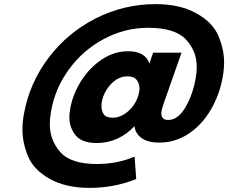

<svg xmlns="http://www.w3.org/2000/svg" viewBox="-20 -688 1120 933"><path d="M736 -668Q854 -668 934 -623.5Q1014 -579 1041.5 -513Q1069 -447 1069 -386Q1069 -351 1062 -313Q1047 -228 1004.5 -155Q962 -82 897 -38.5Q832 5 753 5Q700 5 669.5 -16Q639 -37 633 -75Q598 -36 550.5 -14.5Q503 7 451 7Q377 7 347 -31Q317 -69 317 -118Q317 -137 321 -159Q334 -232 375.5 -296.5Q417 -361 476.5 -400Q536 -439 602 -439Q686 -439 706 -379L724 -432H862L774 -181Q768 -163 765 -149Q764 -142 764 -137Q764 -105 797 -105Q845 -105 881 -166.5Q917 -228 931 -308Q936 -337 936 -364Q936 -440 883 -496.5Q830 -553 699 -553Q587 -553 485.5 -499Q384 -445 315.5 -351.5Q247 -258 228 -146Q222 -113 222 -84Q222 -7 273 51Q324 109 451 109Q550 109 634 73L642 182Q536 225 414 225Q300 225 221.5 181Q143 137 116 71Q89 5 89 -58Q89 -94 96 -133Q123 -284 215.5 -406.5Q308 -529 445 -598.5Q582 -668 736 -668ZM528 -116Q556 -116 583.5 -133Q611 -150 630.5 -178.5Q650 -207 656 -240Q658 -250 658 -258Q658 -280 645 -298.5Q632 -317 599 -317Q555 -317 519 -279Q483 -241 474 -189Q473 -180 473 -172Q473 -150 484 -133Q495 -116 528 -116Z"/></svg>

Font: Fz Poppins
Style: Bold Italic
Weight: 700
Italic angle: -10°
Designer: Ninad Kale (Devanagari), Jonny Pinhorn (Latin)
Foundry: Indian Type Foundry
Version: Vit hóa bi Vntype.Com & FontZin.Com